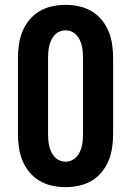

<svg xmlns="http://www.w3.org/2000/svg" viewBox="-20 -763 540 791"><path d="M250 8Q222 8 194.5 2Q167 -4 143 -18Q119 -32 101 -54Q83 -76 72.5 -101.5Q62 -127 58 -155Q54 -183 54 -210V-525Q54 -552 58 -580Q62 -608 72.5 -633.5Q83 -659 101 -681Q119 -703 143 -717Q167 -731 194.5 -737Q222 -743 250 -743Q278 -743 305.5 -737Q333 -731 357 -717Q381 -703 399 -681Q417 -659 427.5 -633.5Q438 -608 442 -580Q446 -552 446 -525V-210Q446 -183 442 -155Q438 -127 427.5 -101.5Q417 -76 399 -54Q381 -32 357 -18Q333 -4 305.5 2Q278 8 250 8ZM250 -97Q263 -97 274.5 -102Q286 -107 294.5 -116Q303 -125 308.5 -136.5Q314 -148 317 -160.5Q320 -173 321 -185.5Q322 -198 322 -210V-525Q322 -537 321 -549.5Q320 -562 317 -574.5Q314 -587 308.5 -598.5Q303 -610 294.5 -619Q286 -628 274.5 -633Q263 -638 250 -638Q237 -638 225.5 -633Q214 -628 205.5 -619Q197 -610 191.5 -598.5Q186 -587 183 -574.5Q180 -562 179 -549.5Q178 -537 178 -525V-210Q178 -198 179 -185.5Q180 -173 183 -160.5Q186 -148 191.5 -136.5Q197 -125 205.5 -116Q214 -107 225.5 -102Q237 -97 250 -97Z"/></svg>

Font: Iosevka Curly Slab Extrabold
Style: Regular
Weight: 800
Monospace: yes
Designer: Belleve Invis
Foundry: Belleve Invis
Version: Version 22.1.2; ttfautohint (v1.8.4)